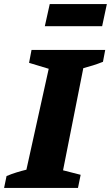

<svg xmlns="http://www.w3.org/2000/svg" viewBox="-39 -918 542 938"><path d="M-19 0 -7 -58Q17 -68 41 -75.5Q65 -83 90 -89L199 -582L103 -611L115 -674H475L464 -616Q439 -606 415 -598.5Q391 -591 368 -585L269 -86L355 -64L342 0ZM180 -790 204 -898H483L460 -790Z"/></svg>

Font: Piazzolla Thin Black
Style: Italic
Weight: 900
Italic angle: -11.3°
Version: Version 2.005